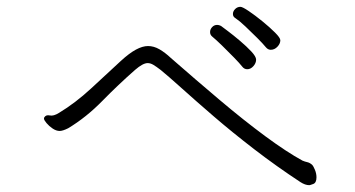

<svg xmlns="http://www.w3.org/2000/svg" viewBox="-20 -660 1040 563"><path d="M802 -542Q802 -532 793.5 -523Q785 -514 774 -514Q766 -514 760 -521Q751 -532 734 -549Q717 -566 699.5 -582.5Q682 -599 670 -607Q663 -611 663 -619Q663 -627 669.5 -633.5Q676 -640 685 -640Q691 -640 709.5 -627.5Q728 -615 749.5 -597.5Q771 -580 786.5 -564.5Q802 -549 802 -542ZM705 -457Q696 -457 690 -465Q683 -474 666 -491.5Q649 -509 631 -526.5Q613 -544 602 -553Q596 -558 596 -566Q596 -574 602 -580.5Q608 -587 617 -587Q622 -587 628 -584Q632 -581 648 -569Q664 -557 683.5 -540.5Q703 -524 717 -509Q731 -494 731 -485Q731 -475 723 -466Q715 -457 705 -457ZM867 -189Q874 -186 881 -184.5Q888 -183 895 -177Q899 -173 903.5 -162Q908 -151 908 -140Q908 -124 898.5 -120.5Q889 -117 887 -117Q875 -117 861 -126Q791 -172 726 -222Q661 -272 606.5 -319Q552 -366 512 -402Q472 -438 451 -455Q438 -465 429.5 -470Q421 -475 413 -475Q399 -475 376 -455Q327 -412 280 -364Q233 -316 180 -284Q164 -276 155 -276Q145 -276 134.5 -283Q124 -290 116.5 -299Q109 -308 109 -312Q109 -315 110 -316Q115 -324 126 -321.5Q137 -319 153 -329Q201 -358 247 -400.5Q293 -443 334 -481Q359 -504 378.5 -514.5Q398 -525 414 -525Q431 -525 447.5 -515.5Q464 -506 481 -490Q553 -427 624 -367Q695 -307 758 -260.5Q821 -214 867 -189Z"/></svg>

Font: Moon Stars Kai T HW Light
Style: Regular
Weight: 300
Designer: GuiWonder
Version: Version 1.101